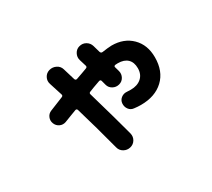

<svg xmlns="http://www.w3.org/2000/svg" viewBox="-129 -851 1258 1139"><g transform="rotate(-30 500.0 -281.5)"><path d="M215.8 -267.6Q194.3 -259.8 174.3 -269Q154.3 -278.3 146 -299.3Q137.7 -320.3 146.5 -340.8Q155.3 -361.3 175.8 -369.1Q189.5 -374 220.7 -387.2Q252 -400.4 267.6 -406.2Q279.3 -410.2 276.4 -420.9Q272.5 -435.5 262.2 -465.3Q252 -495.1 248 -509.8Q240.2 -533.2 251.5 -554.7Q262.7 -576.2 286.1 -583Q310.5 -589.8 333 -578.6Q355.5 -567.4 362.3 -543.9Q371.1 -516.6 386.7 -462.9Q390.6 -452.1 401.4 -455.1Q417 -460.9 442.9 -469.7Q468.8 -478.5 477.5 -482.4Q488.3 -486.3 486.3 -496.1Q484.4 -503.9 479 -520Q473.6 -536.1 471.7 -543.9Q464.8 -567.4 476.6 -588.9Q488.3 -610.4 510.7 -616.2Q535.2 -623 556.2 -610.8Q577.1 -598.6 584 -575.2Q585.9 -567.4 590.8 -551.3Q595.7 -535.2 597.7 -527.3Q601.6 -516.6 612.3 -517.6Q650.4 -523.4 677.7 -524.4Q761.7 -524.4 814 -472.7Q866.2 -420.9 866.2 -335.9Q866.2 -240.2 808.6 -186Q751 -131.8 653.3 -131.8Q631.8 -131.8 608.4 -134.8Q585.9 -136.7 572.8 -154.3Q559.6 -171.9 561.5 -195.3Q563.5 -216.8 580.6 -230Q597.7 -243.2 620.1 -241.2Q628.9 -240.2 646.5 -240.2Q691.4 -240.2 718.8 -264.2Q746.1 -288.1 746.1 -330.1Q746.1 -371.1 723.1 -393.1Q700.2 -415 657.2 -415Q647.5 -415 640.6 -414.1Q628.9 -412.1 631.8 -402.3Q634.8 -391.6 640.6 -371.1Q646.5 -348.6 635.3 -328.1Q624 -307.6 601.1 -301.8Q578.1 -295.9 557.6 -307.1Q537.1 -318.4 531.2 -339.8Q528.3 -349.6 522.5 -372.1Q519.5 -381.8 508.8 -378.9Q456.1 -360.4 432.6 -350.6Q421.9 -346.7 424.8 -336.9Q486.3 -125 514.6 -16.6Q520.5 7.8 508.3 28.3Q496.1 48.8 472.2 54.7Q448.2 60.5 426.8 48.3Q405.3 36.1 399.4 11.7Q357.4 -148.4 314.5 -293Q310.5 -303.7 299.8 -299.8Q293.9 -297.9 263.7 -286.1Q233.4 -274.4 215.8 -267.6Z"/></g></svg>

Font: Rounded-X Mgen+ 1m bold
Style: Bold
Weight: 700
Designer: [Source Han Sans]
Ryoko NISHIZUKA  (kana & ideographs); Paul D. Hunt (Latin, Greek & Cyrillic); Wenlong ZHANG  (bopomofo
Version: Version 1.059.20150602